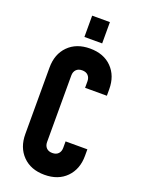

<svg xmlns="http://www.w3.org/2000/svg" viewBox="-177 -1026 820 1118"><g transform="rotate(20 233.0 -467.0)"><path d="M432 -209V-169Q432 -86 382 -35Q332 16 247 16Q162.5 16 112.2 -35Q62 -86 62 -169V-581Q62 -664.5 112.2 -715.2Q162.5 -766 247 -766Q332 -766 382 -715.2Q432 -664.5 432 -581V-541H297V-581Q297 -603.5 284 -617.2Q271 -631 247 -631Q223 -631 210 -617.2Q197 -603.5 197 -581V-169Q197 -146.5 210 -132.8Q223 -119 247 -119Q271 -119 284 -132.8Q297 -146.5 297 -169V-209ZM192 -818V-950H302V-818Z"/></g></svg>

Font: Mohave Light
Style: Regular
Weight: 300
Designer: Gumpita Rahayu
Foundry: Tokotype
Version: Version 2.003